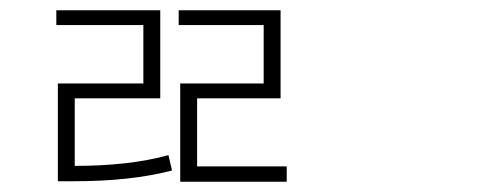

<svg xmlns="http://www.w3.org/2000/svg" viewBox="-20 -749 960 375"><path d="M126 -557V-425Q233 -425 309 -446L316 -416Q236 -395 124 -395H93V-586H260V-700H90V-729H293V-557ZM365 -424H540V-394H332V-586H495V-700H329V-729H528V-557H365Z"/></svg>

Font: Noto Sans Korean Thin
Style: Regular
Weight: 250
Designer: Ryoko NISHIZUKA  (kana & ideographs); Paul D. Hunt (Latin, Greek & Cyrillic); Wenlong ZHANG  (bopomofo); Sandoll Communi
Foundry: Adobe Systems Incorporated
Version: Version 1.0001;PS 1;hotconv 1.0.78;makeotf.lib2.5.61930